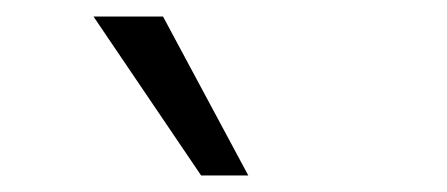

<svg xmlns="http://www.w3.org/2000/svg" viewBox="-20 -774 540 232"><path d="M223 -562 93 -754H177L280 -562Z"/></svg>

Font: Nunito Sans 6pt Light
Style: Regular
Weight: 300
Version: Version 3.101;gftools[0.9.27]